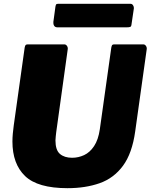

<svg xmlns="http://www.w3.org/2000/svg" viewBox="-20 -974 788 1004"><path d="M687 -287Q671 -172 623 -107Q575 -42 501 -16Q427 10 333 10Q177 10 111 -53.5Q45 -117 45 -234Q45 -254 47 -275.5Q49 -297 52 -319L109 -725Q111 -736 114.5 -739Q118 -742 126 -742H316Q325 -742 330.5 -733.5Q336 -725 334 -715L274 -283Q273 -271 271.5 -260.5Q270 -250 270 -240Q270 -189 293.5 -169Q317 -149 357 -149Q390 -149 420 -163Q450 -177 472 -210Q494 -243 502 -298L562 -725Q564 -736 567 -739Q570 -742 579 -742H729Q738 -742 743.5 -733.5Q749 -725 747 -715L687 -287ZM668 -849Q667 -836 661.5 -833.5Q656 -831 641 -831H281Q268 -831 263 -839.5Q258 -848 259 -859L270 -940Q272 -950 274.5 -952Q277 -954 284 -954H663Q671 -954 676 -946Q681 -938 680 -930Z"/></svg>

Font: Libre Franklin Thin Black
Style: Italic
Weight: 900
Italic angle: -8°
Version: Version 2.000